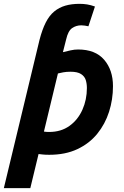

<svg xmlns="http://www.w3.org/2000/svg" viewBox="-64 -796 644 1001"><path d="M-44 185 142 -588Q156 -642 174.5 -678.5Q193 -715 218.5 -736Q244 -757 276.5 -766.5Q309 -776 351 -776Q371 -776 390 -773Q409 -770 431 -762L397 -659Q387 -661 378 -662.5Q369 -664 360 -664Q333 -664 312 -649.5Q291 -635 281 -591L264 -524Q284 -529 304 -533.5Q324 -538 343 -538Q433 -538 479 -484.5Q525 -431 525 -347Q525 -277 504.5 -213Q484 -149 443 -98.5Q402 -48 339.5 -18.5Q277 11 193 11Q171 11 159 9.5Q147 8 137 7L94 185ZM192 -108Q254 -108 298 -139.5Q342 -171 365.5 -223.5Q389 -276 389 -337Q389 -360 383 -379Q377 -398 358.5 -410Q340 -422 304 -422Q282 -422 266 -419Q250 -416 238 -413L165 -110Q170 -109 177.5 -108.5Q185 -108 192 -108Z"/></svg>

Font: Ubuntu Sans Mono
Style: Bold Italic
Weight: 700
Italic angle: -13.5°
Monospace: yes
Designer: Dalton Maag Ltd
Foundry: Dalton Maag Ltd
Version: Version 1.006